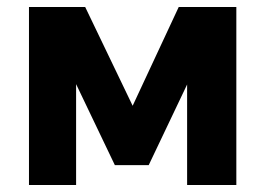

<svg xmlns="http://www.w3.org/2000/svg" viewBox="-20 -530 760 550"><path d="M63 0V-510H224L360 -227L492 -510H657V0H516V-288L406 -57H309L198 -289V0Z"/></svg>

Font: Wix Madefor Text ExtraBold
Style: Regular
Weight: 800
Designer: Dalton Maag Ltd
Foundry: Dalton Maag Ltd
Version: Version 3.100